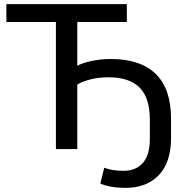

<svg xmlns="http://www.w3.org/2000/svg" viewBox="-20 -725 907 934"><path d="M590 189Q554 189 522.5 183.5Q491 178 468 168L487 91Q526 106 580 106Q642 106 675.5 67Q709 28 709 -50V-142Q709 -249 659 -299Q609 -349 509 -349Q420 -349 356 -314V0H252V-618H11V-705H597V-618H356V-405Q384 -420 428 -429Q472 -438 519 -438Q663 -438 737.5 -365.5Q812 -293 812 -148V-54Q812 65 752.5 127Q693 189 590 189Z"/></svg>

Font: Mulish SemiBold
Style: Regular
Weight: 600
Designer: Vernon Adams
Foundry: Vernon Adams
Version: Version 3.603; ttfautohint (v1.8.3)